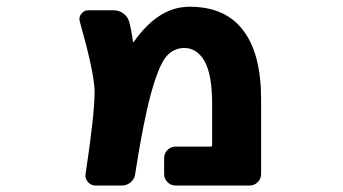

<svg xmlns="http://www.w3.org/2000/svg" viewBox="-20 -580 1040 582"><path d="M512.7 -17.6Q498 -17.6 487.8 -27.8Q477.5 -38.1 477.5 -52.7V-100.6Q477.5 -115.2 487.8 -125.5Q498 -135.7 512.7 -135.7H619.1Q623 -135.7 623 -139.6V-265.6Q623 -354.5 599.6 -395.5Q576.2 -434.6 539.1 -434.6Q506.8 -434.6 484.4 -409.2Q460.9 -381.8 436.5 -292Q414.1 -209 389.6 -51.8Q387.7 -37.1 376 -27.3Q364.3 -17.6 349.6 -17.6H269.5Q255.9 -17.6 246.6 -28.3Q237.3 -39.1 239.3 -51.8Q266.6 -233.4 266.6 -297.9Q266.6 -303.7 266.6 -308.6Q263.7 -367.2 221.7 -515.6Q220.7 -519.5 220.7 -522.5Q220.7 -531.2 226.6 -538.1Q234.4 -548.8 247.1 -548.8H324.2Q340.8 -548.8 353.5 -539.6Q366.2 -530.3 371.1 -515.6Q378.9 -487.3 382.8 -454.1Q382.8 -453.1 384.3 -452.6Q385.7 -452.1 385.7 -453.1Q419.9 -502 458 -528.3Q502.9 -559.6 554.7 -559.6Q663.1 -559.6 716.8 -488.3Q771.5 -418 771.5 -278.3V-52.7Q771.5 -38.1 761.2 -27.8Q751 -17.6 736.3 -17.6Z"/></svg>

Font: Rounded-L Mgen+ 1m bold
Style: Bold
Weight: 700
Designer: [Source Han Sans]
Ryoko NISHIZUKA  (kana & ideographs); Paul D. Hunt (Latin, Greek & Cyrillic); Wenlong ZHANG  (bopomofo
Version: Version 1.059.20150602